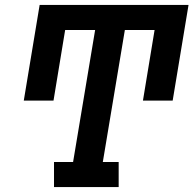

<svg xmlns="http://www.w3.org/2000/svg" viewBox="-20 -755 790 775"><path d="M198 0V-101H275L364 -634H243L196 -349H76L140 -735H741L677 -349H557L604 -634H484L395 -101H459V0Z"/></svg>

Font: Iosevka Etoile Oblique
Style: Bold
Weight: 700
Italic angle: -9°
Designer: Belleve Invis
Foundry: Belleve Invis
Version: Version 15.5.2; ttfautohint (v1.8.4)